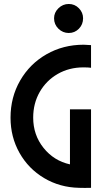

<svg xmlns="http://www.w3.org/2000/svg" viewBox="-20 -945 530 966"><path d="M378 0Q281 -2 202 -49Q123 -96 78 -176Q33 -256 33 -353Q33 -456 81.5 -540Q130 -624 214 -672Q298 -720 401 -720Q412 -720 438 -718V-604Q425 -606 400 -606Q328 -606 270.5 -573Q213 -540 180 -482.5Q147 -425 147 -353Q147 -266 199 -201Q251 -136 332 -118V-395H438V0Q406 1 378 0ZM252 -853Q252 -882 274 -903.5Q296 -925 326 -925Q356 -925 377 -903.5Q398 -882 398 -853Q398 -822 377 -800.5Q356 -779 326 -779Q296 -779 274 -800.5Q252 -822 252 -853Z"/></svg>

Font: Lineal Medium
Style: Regular
Weight: 600
Designer: Created by Frank Adebiaye with contributions from Anton Moglia & Ariel Martín Pérez
Created by Frank ADEBIAYE with FontF
Foundry: Velvetyne Type Foundry
Version: Version 2.000